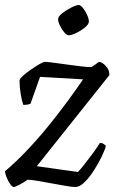

<svg xmlns="http://www.w3.org/2000/svg" viewBox="-25 -747 483 767"><path d="M30 0Q24 0 15.5 -12Q7 -24 1 -39.5Q-5 -55 -5 -63Q38 -99 82.5 -146Q127 -193 168.5 -244Q210 -295 245.5 -343.5Q281 -392 307 -430L135 -440L97 -333Q88 -328 68 -328Q62 -345 57.5 -372.5Q53 -400 53 -427Q56 -435 70 -447Q84 -459 101.5 -471Q119 -483 134 -491.5Q149 -500 154 -500Q161 -500 185.5 -497Q210 -494 240.5 -489.5Q271 -485 298 -482Q325 -479 337 -479Q343 -479 356 -489.5Q369 -500 373 -500Q376 -500 385.5 -494Q395 -488 403.5 -476Q412 -464 412 -447L122 -83L286 -60Q293 -66 310 -87.5Q327 -109 345.5 -134Q364 -159 374 -176Q383 -176 389 -172Q395 -168 398 -164Q394 -148 381 -121Q368 -94 350 -66Q332 -38 312.5 -19Q293 0 277 0Q263 0 237 -4.5Q211 -9 181 -14.5Q151 -20 125 -24.5Q99 -29 85 -29Q70 -18 52.5 -9Q35 0 30 0ZM250 -606Q242 -606 232 -617.5Q222 -629 214.5 -644.5Q207 -660 207 -670Q207 -681 223.5 -694Q240 -707 260 -717Q280 -727 289 -727Q297 -727 306.5 -715Q316 -703 323 -687.5Q330 -672 330 -661Q330 -650 314 -637Q298 -624 279 -615Q260 -606 250 -606Z"/></svg>

Font: Texturina Light
Style: Italic
Weight: 300
Italic angle: -11°
Designer: Guillermo Torres Carreño
Foundry: Omnibus-Type
Version: Version 1.002; ttfautohint (v1.8.3)